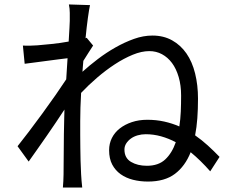

<svg xmlns="http://www.w3.org/2000/svg" viewBox="-20 -811 1040 864"><path d="M641 -65Q693 -65 723.5 -93.5Q754 -122 771 -171Q739 -188 705 -197.5Q671 -207 636 -207Q617 -207 599.5 -202Q582 -197 569 -187.5Q556 -178 548 -165.5Q540 -153 540 -138Q540 -100 569.5 -82.5Q599 -65 641 -65ZM399 -606Q390 -592 378 -573.5Q366 -555 355 -537Q354 -525 353 -513Q352 -501 351 -488Q382 -516 420 -545Q458 -574 499.5 -597.5Q541 -621 583 -636Q625 -651 666 -651Q716 -651 754.5 -629.5Q793 -608 819 -570.5Q845 -533 858 -480.5Q871 -428 871 -367Q871 -320 868 -279Q865 -238 858 -202Q888 -181 915 -156.5Q942 -132 968 -105L926 -40Q904 -65 882 -86.5Q860 -108 838 -126Q813 -63 767 -28.5Q721 6 646 6Q610 6 578.5 -2Q547 -10 523 -27Q499 -44 485 -70.5Q471 -97 471 -135Q471 -165 483.5 -190Q496 -215 519 -233Q542 -251 573.5 -261.5Q605 -272 643 -272Q683 -272 719 -264Q755 -256 787 -242Q792 -274 793.5 -308.5Q795 -343 795 -381Q795 -427 784 -464.5Q773 -502 754 -527.5Q735 -553 709 -567Q683 -581 652 -581Q617 -581 577 -564.5Q537 -548 496.5 -521.5Q456 -495 417 -461.5Q378 -428 345 -393Q343 -359 342 -327Q341 -295 341 -266Q341 -232 341 -203Q341 -174 341.5 -146Q342 -118 342.5 -89Q343 -60 345 -27Q346 -14 347 2.5Q348 19 350 33H263Q264 22 265 4Q266 -14 266 -26Q266 -62 266.5 -90.5Q267 -119 267 -147.5Q267 -176 267.5 -207.5Q268 -239 269 -280Q269 -288 269.5 -297.5Q270 -307 270 -318Q252 -291 231.5 -260Q211 -229 189.5 -198.5Q168 -168 147.5 -138.5Q127 -109 109 -84L59 -153Q80 -179 109.5 -218Q139 -257 170.5 -300Q202 -343 230.5 -384Q259 -425 278 -454Q280 -478 281 -502Q282 -526 284 -549Q267 -547 243.5 -544Q220 -541 194 -537.5Q168 -534 141 -530.5Q114 -527 91 -524L83 -606Q100 -605 115 -605.5Q130 -606 148 -607Q172 -609 211.5 -613Q251 -617 289 -624Q291 -659 292.5 -684Q294 -709 294 -717Q294 -734 294 -753Q294 -772 290 -791L385 -788Q381 -770 375.5 -730.5Q370 -691 365 -639L370 -641Z"/></svg>

Font: SpoqaHanSans-Regular
Style: Regular
Weight: 400
Designer: [Spoqa Han Sans] Dong-huui Kim \uAE40 \uB3D9 \uD718  Younghwa Kang \uAC15 \uC601 \uD654  [Noto Sans] Ryoko NISHIZUKA \u8
Foundry: Spoqa (http://www.spoqa-han-sans.com)
Version: Version 2.000